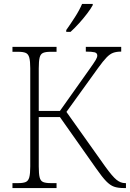

<svg xmlns="http://www.w3.org/2000/svg" viewBox="-20 -951 657 971"><path d="M315 -790V-799Q335 -827 358.5 -863.5Q382 -900 395 -931H449V-925Q440 -908 421.5 -883.5Q403 -859 380.5 -834Q358 -809 337 -790ZM43 0V-25H74Q97 -25 110 -30.5Q123 -36 128 -54Q133 -72 133 -109V-606Q133 -642 128 -660Q123 -678 110 -683.5Q97 -689 74 -689H43V-714H266V-689H234Q211 -689 198 -683.5Q185 -678 180.5 -660Q176 -642 176 -605V-390H283L429 -596Q456 -634 464 -647.5Q472 -661 472 -670Q472 -683 458.5 -686.5Q445 -690 414 -690V-714H593V-690Q569 -690 552.5 -684Q536 -678 519 -660.5Q502 -643 476 -607L316 -385L512 -109Q548 -59 569 -42Q590 -25 612 -25H617V0H606Q576 0 556.5 -7Q537 -14 517 -34.5Q497 -55 467 -98L283 -359H176V-109Q176 -72 180.5 -54Q185 -36 198 -30.5Q211 -25 235 -25H266V0Z"/></svg>

Font: Noto Serif SemiCondensed ExtraLight
Style: Regular
Weight: 200
Width: 4
Designer: Monotype Design Team
Foundry: Monotype Imaging Inc.
Version: Version 2.014